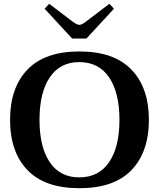

<svg xmlns="http://www.w3.org/2000/svg" viewBox="-20 -981 837 1011"><path d="M215 -935 239 -961 364 -866Q387 -850 398 -850Q410 -850 431 -866L556 -961L580 -935L435 -778H360ZM33 -350Q33 -519 124.5 -614.5Q216 -710 398 -710Q580 -710 672 -614.5Q764 -519 764 -350Q764 -181 672.5 -85.5Q581 10 398 10Q216 10 124.5 -85.5Q33 -181 33 -350ZM609 -350Q609 -493 554.5 -573.5Q500 -654 397 -654Q296 -654 242 -573.5Q188 -493 188 -350Q188 -207 242 -127Q296 -47 397 -47Q500 -47 554.5 -127Q609 -207 609 -350Z"/></svg>

Font: Taviraj SemiBold
Style: Regular
Weight: 600
Designer: Katatrad Team
Foundry: CadsonDemak
Version: Version 1.001